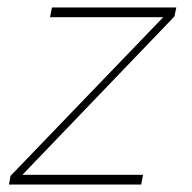

<svg xmlns="http://www.w3.org/2000/svg" viewBox="-20 -494 515 514"><path d="M4 0 8 -23 417 -448H114L119 -474H452L447 -450L40 -26H363L358 0Z"/></svg>

Font: Kanit Thin
Style: Italic
Weight: 250
Italic angle: -12°
Designer: Katatrad Team
Foundry: CadsonDemak
Version: Version 2.000; ttfautohint (v1.8.3)